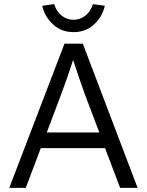

<svg xmlns="http://www.w3.org/2000/svg" viewBox="-20 -912 713 932"><path d="M25 0 293 -700H382L648 0H563L490 -193H178L105 0ZM275 -449 207 -269H462L392 -454Q380 -487 364 -534Q348 -581 335 -621Q321 -578 306 -534.5Q291 -491 275 -449ZM337 -756Q279 -756 238.5 -792.5Q198 -829 185 -884L243 -892Q254 -856 279.5 -836Q305 -816 337 -816Q369 -816 394.5 -836Q420 -856 431 -892L489 -884Q476 -829 435.5 -792.5Q395 -756 337 -756Z"/></svg>

Font: Lexend Light
Style: Regular
Weight: 300
Designer: Bonnie Shaver-Troup, Thomas Jockin
Foundry: Lexend
Version: Version 1.007; ttfautohint (v1.8.3)